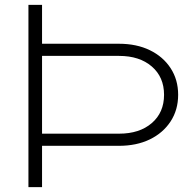

<svg xmlns="http://www.w3.org/2000/svg" viewBox="-20 -770 796 790"><path d="M97 -750H153V-590H469Q542 -590 596.5 -563.5Q651 -537 682 -489.5Q713 -442 713 -380Q713 -318 682 -270.5Q651 -223 596.5 -196.5Q542 -170 469 -170H153V0H97ZM153 -220H470Q554 -220 604.5 -263.5Q655 -307 655 -380Q655 -453 604.5 -496.5Q554 -540 470 -540H153Z"/></svg>

Font: Bounded
Style: Regular
Weight: 200
Designer: Vlad Churkin
Version: Version 1.0